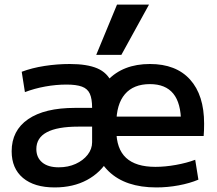

<svg xmlns="http://www.w3.org/2000/svg" viewBox="-20 -810 950 840"><path d="M237 -78Q278 -78 311 -93Q344 -108 363.5 -133Q383 -158 383 -188V-256H323Q231 -256 185 -231.5Q139 -207 139 -158Q139 -121 164.5 -99.5Q190 -78 237 -78ZM219 10Q130 10 80.5 -31.5Q31 -73 31 -148Q31 -239 103 -288.5Q175 -338 308 -338H383Q383 -378 373 -400Q363 -422 338.5 -431Q314 -440 271 -440Q225 -440 178 -431.5Q131 -423 89 -407L75 -496Q120 -513 175 -521.5Q230 -530 285 -530Q361 -530 405.5 -511Q450 -492 469.5 -447.5Q489 -403 489 -328V-250Q489 -173 455 -114Q421 -55 360.5 -22.5Q300 10 219 10ZM664 10Q529 10 456 -60Q383 -130 383 -260Q383 -386 450.5 -458Q518 -530 636 -530Q750 -530 811.5 -462Q873 -394 873 -269Q873 -256 872.5 -240Q872 -224 871 -215H443V-300H789L772 -274Q772 -359 738 -400.5Q704 -442 636 -442Q564 -442 526.5 -398Q489 -354 489 -270V-240Q489 -159 531.5 -119.5Q574 -80 660 -80Q702 -80 749.5 -88.5Q797 -97 834 -111L848 -24Q810 -8 761.5 1Q713 10 664 10ZM511 -570H401L492 -790H632Z"/></svg>

Font: M PLUS 1 Medium
Style: Regular
Weight: 500
Designer: Coji Morishita
Foundry: UNDERFOREST DESIGN
Version: Version 1.001